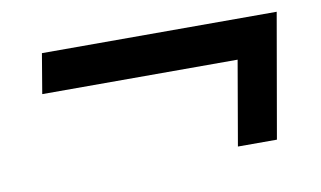

<svg xmlns="http://www.w3.org/2000/svg" viewBox="-45 -544 803 480"><g transform="rotate(-10 356.5 -303.5)"><path d="M525 -146 562 -360H66L83 -461H679L624 -146Z"/></g></svg>

Font: Archivo Expanded Medium
Style: Italic
Weight: 500
Width: 7
Italic angle: -10°
Designer: Hector Gatti
Foundry: Omnibus-Type
Version: Version 2.001